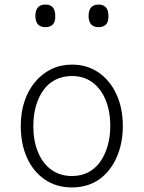

<svg xmlns="http://www.w3.org/2000/svg" viewBox="-20 -802 629 841"><path d="M295 19Q227 19 176.5 -15.5Q126 -50 98.5 -110.5Q71 -171 71 -250Q71 -310 87.5 -359Q104 -408 134.5 -444Q165 -480 205.5 -499.5Q246 -519 295 -519Q361 -519 411 -485Q461 -451 489.5 -390Q518 -329 518 -250Q518 -202 507.5 -161Q497 -120 478 -87Q459 -54 432 -30Q405 -6 370.5 6.5Q336 19 295 19ZM295 -31Q334 -31 365 -46.5Q396 -62 417.5 -91.5Q439 -121 451 -161.5Q463 -202 463 -250Q463 -315 442.5 -364.5Q422 -414 384.5 -441.5Q347 -469 295 -469Q256 -469 224.5 -453.5Q193 -438 171.5 -409Q150 -380 138 -339.5Q126 -299 126 -250Q126 -185 146.5 -135.5Q167 -86 205 -58.5Q243 -31 295 -31ZM179 -683Q157 -683 146 -695.5Q135 -708 135 -732Q135 -757 146 -769.5Q157 -782 179 -782Q201 -782 211.5 -769.5Q222 -757 222 -732Q223 -707 211.5 -695Q200 -683 179 -683ZM412 -683Q390 -683 379 -695.5Q368 -708 368 -732Q368 -757 379 -769.5Q390 -782 412 -782Q433 -782 444 -769.5Q455 -757 455 -732Q456 -707 444.5 -695Q433 -683 412 -683Z"/></svg>

Font: Playwrite US Modern ExtraLight
Style: Regular
Weight: 250
Designer: Veronika Burian, José Scaglione
Foundry: TypeTogether
Version: Version 1.003